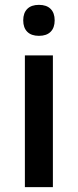

<svg xmlns="http://www.w3.org/2000/svg" viewBox="-20 -767 319 787"><path d="M91.8 -636.7Q75.2 -653.3 75.2 -683.6Q75.2 -713.9 91.8 -730.5Q108.4 -747.1 139.6 -747.1Q170.9 -747.1 187.5 -730.5Q204.1 -713.9 204.1 -683.6Q204.1 -653.3 187.5 -636.7Q170.9 -620.1 139.6 -620.1Q108.4 -620.1 91.8 -636.7ZM196.8 0H82V-540H196.8Z"/></svg>

Font: OpenSans-Semibold
Style: Regular
Weight: 600
Foundry: Ascender Corporation
Version: Version 1.10